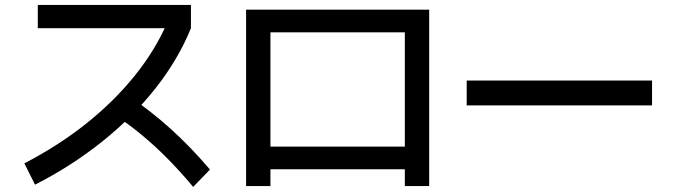

<svg xmlns="http://www.w3.org/2000/svg" viewBox="-20 -754 2680 762"><path d="M76.7 -105.6Q213.3 -176.7 323.3 -264.4Q433.3 -352.2 515 -453.9Q596.7 -555.6 644.4 -665.6L672.2 -642.2H130V-734.4H737.8V-642.2Q687.8 -518.9 597.8 -404.4Q507.8 -290 385.6 -192.2Q263.3 -94.4 118.9 -21.1ZM746.7 -12.2Q695.6 -73.3 645.6 -123.9Q595.6 -174.4 542.8 -218.3Q490 -262.2 428.9 -302.2L491.1 -373.3Q578.9 -313.3 657.8 -242.2Q736.7 -171.1 813.3 -81.1Z M956.7 -15.6V-715.6H1683.3V-15.6H1586.7V-82.2H1053.3V-15.6ZM1053.3 -172.2H1586.7V-625.6H1053.3Z M1832.2 -335.6V-434.4H2567.8V-335.6Z"/></svg>

Font: Paperlogy 5 Medium
Style: Regular
Weight: 500
Designer: redesigned by Lee Juim, glyphs from Gmarket Sans & Montserrat
Foundry: PT&
Version: Version 1.001